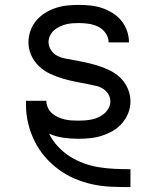

<svg xmlns="http://www.w3.org/2000/svg" viewBox="-20 -558 640 783"><path d="M511 205Q473 205 434.5 203.5Q396 202 358.5 194Q321 186 285.5 171Q250 156 219 133Q188 110 163 81Q138 52 121 17.5Q104 -17 95 -54.5Q86 -92 86 -130Q86 -134 86 -138.5Q86 -143 86 -147H169Q169 -133 175 -119.5Q181 -106 191.5 -96.5Q202 -87 215 -81Q228 -75 242 -71.5Q256 -68 270 -67Q284 -66 299 -66Q313 -66 327 -67Q341 -68 355 -71Q369 -74 382 -80Q395 -86 405.5 -95Q416 -104 423 -117Q430 -130 430 -144Q430 -160 422 -173.5Q414 -187 401 -195.5Q388 -204 373 -207.5Q358 -211 343 -214Q316 -219 289 -224.5Q262 -230 236 -237.5Q210 -245 184.5 -257Q159 -269 139 -288Q119 -307 107.5 -332.5Q96 -358 96 -385Q96 -409 104 -432Q112 -455 127.5 -473.5Q143 -492 163.5 -505Q184 -518 207 -525.5Q230 -533 253.5 -535.5Q277 -538 301 -538Q325 -538 349 -535.5Q373 -533 395.5 -525.5Q418 -518 439 -505Q460 -492 475 -473.5Q490 -455 498 -432Q506 -409 506 -385Q506 -385 506 -385Q506 -385 506 -385H423Q423 -405 411 -422.5Q399 -440 380.5 -449Q362 -458 342 -461Q322 -464 301 -464Q288 -464 274.5 -463Q261 -462 248 -458.5Q235 -455 222.5 -449Q210 -443 200 -434Q190 -425 184 -412.5Q178 -400 178 -386Q178 -371 186 -357Q194 -343 207 -334.5Q220 -326 235 -322Q250 -318 265 -316Q292 -311 319 -305.5Q346 -300 372 -292.5Q398 -285 423.5 -273Q449 -261 469 -242.5Q489 -224 500.5 -198Q512 -172 512 -145Q512 -120 503 -97Q494 -74 478 -55.5Q462 -37 440.5 -24.5Q419 -12 395.5 -4.5Q372 3 347.5 5.5Q323 8 299 8Q268 8 237.5 3.5Q207 -1 180 -13Q194 15 216 39Q238 63 265 80Q292 97 322 108Q352 119 383.5 124Q415 129 447 130.5Q479 132 511 132H512V205Z"/></svg>

Font: Iosevka Mono
Style: Regular
Weight: 400
Designer: Belleve Invis
Foundry: Belleve Invis
Version: Version 11.1.1